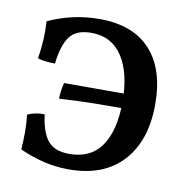

<svg xmlns="http://www.w3.org/2000/svg" viewBox="-61 -523 577 588"><g transform="rotate(10 228.0 -229.0)"><path d="M189 6Q149 6 111.5 -3Q74 -12 36 -29Q38 -54 38 -82Q38 -110 35 -137Q45 -142 59.5 -145Q74 -148 88 -147Q95 -92 116 -66.5Q137 -41 183 -41Q250 -41 283 -89.5Q316 -138 316 -226Q316 -316 282.5 -367Q249 -418 186 -418Q138 -418 118 -390Q98 -362 92 -306Q78 -306 63 -307.5Q48 -309 38 -313Q43 -343 44.5 -372.5Q46 -402 44 -429Q81 -446 120.5 -455Q160 -464 203 -464Q307 -464 361.5 -405Q416 -346 416 -236Q416 -123 357 -58.5Q298 6 189 6ZM123 -202Q123 -214 125 -228.5Q127 -243 130 -252H324V-207Q282 -207 234 -206.5Q186 -206 123 -202Z"/></g></svg>

Font: Vollkorn
Style: Regular
Weight: 400
Designer: Friedrich Althausen
Foundry: Friedrich Althausen
Version: Version 5.001